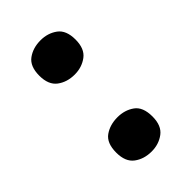

<svg xmlns="http://www.w3.org/2000/svg" viewBox="-181 -621 697 697"><g transform="rotate(-45 167.5 -272.5)"><path d="M168 -382Q129 -382 101.5 -402.5Q74 -423 74 -470Q74 -518 101.5 -538Q129 -558 168 -558Q205 -558 232.5 -538Q260 -518 260 -470Q260 -423 232.5 -402.5Q205 -382 168 -382ZM168 13Q129 13 101.5 -7.5Q74 -28 74 -75Q74 -124 101.5 -143.5Q129 -163 168 -163Q205 -163 232.5 -143.5Q260 -124 260 -75Q260 -28 232.5 -7.5Q205 13 168 13Z"/></g></svg>

Font: Noto Sans Gurmukhi UI ExtraBold
Style: Regular
Weight: 800
Designer: Jelle Bosma - Monotype Design Team
Foundry: Monotype Imaging Inc.
Version: Version 2.004; ttfautohint (v1.8.4.7-5d5b)